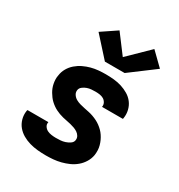

<svg xmlns="http://www.w3.org/2000/svg" viewBox="-186 -913 973 1045"><g transform="rotate(30 300.0 -390.5)"><path d="M256 8Q230 8 204 5.5Q178 3 153.5 -4Q129 -11 107.5 -23.5Q86 -36 70.5 -54.5Q55 -73 48 -98Q41 -123 45 -149Q46 -151 46 -153Q46 -155 47 -156H178Q178 -156 178 -155.5Q178 -155 178 -154Q175 -140 183 -128.5Q191 -117 202.5 -111.5Q214 -106 228 -104Q242 -102 256 -102Q270 -102 284.5 -103Q299 -104 313 -108.5Q327 -113 340.5 -122Q354 -131 356 -145Q356 -145 356 -145.5Q356 -146 356 -146Q358 -159 351.5 -170Q345 -181 334.5 -188Q324 -195 311.5 -199.5Q299 -204 286.5 -207Q274 -210 261 -212.5Q248 -215 235.5 -218Q223 -221 211 -225.5Q199 -230 188 -235.5Q177 -241 166.5 -248.5Q156 -256 147 -264.5Q138 -273 130.5 -283Q123 -293 116.5 -304Q110 -315 105.5 -326.5Q101 -338 98.5 -351Q96 -364 95.5 -377Q95 -390 98 -404Q101 -427 113 -448Q125 -469 143.5 -485Q162 -501 184 -511.5Q206 -522 228.5 -528Q251 -534 274 -536Q297 -538 319 -538Q345 -538 370.5 -535.5Q396 -533 419.5 -525.5Q443 -518 464 -505.5Q485 -493 499.5 -474Q514 -455 520 -430.5Q526 -406 522 -381Q522 -379 521.5 -377Q521 -375 520 -374H389Q389 -374 389 -374.5Q389 -375 390 -376Q392 -389 385.5 -400.5Q379 -412 368.5 -418Q358 -424 345 -426Q332 -428 319 -428Q306 -428 292.5 -427Q279 -426 266 -421.5Q253 -417 241 -408Q229 -399 227 -385Q225 -370 233.5 -357.5Q242 -345 254.5 -338Q267 -331 281.5 -327Q296 -323 310.5 -320Q325 -317 339.5 -314Q354 -311 368 -306Q382 -301 395 -294.5Q408 -288 419.5 -279.5Q431 -271 441 -261Q451 -251 459 -239Q467 -227 473 -214Q479 -201 483 -186.5Q487 -172 487.5 -157Q488 -142 486 -127Q482 -103 469 -81.5Q456 -60 437 -44Q418 -28 395.5 -18Q373 -8 349.5 -2Q326 4 302.5 6Q279 8 256 8ZM280 -595 169 -718 264 -782 352 -665 479 -789 559 -711 404 -595Z"/></g></svg>

Font: Iosevka Curly XBdExObl
Style: Regular
Weight: 800
Width: 7
Italic angle: -9°
Monospace: yes
Designer: Belleve Invis
Foundry: Belleve Invis
Version: Version 11.1.0; ttfautohint (v1.8.3)